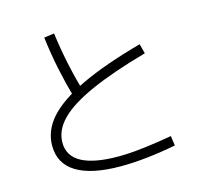

<svg xmlns="http://www.w3.org/2000/svg" viewBox="-111 -915 1102 1036"><g transform="rotate(-15 440.0 -397.0)"><path d="M110 -206.7Q110 -291.1 172.2 -361.1Q234.4 -431.1 366.7 -493.9Q498.9 -556.7 707.8 -614.4L722.2 -560Q528.9 -505.6 406.1 -450.6Q283.3 -395.6 225.6 -336.7Q167.8 -277.8 167.8 -208.9Q167.8 -58.9 443.3 -58.9Q487.8 -58.9 534.4 -63.3Q581.1 -67.8 633.3 -75Q685.6 -82.2 742.2 -92.2L750 -37.8Q671.1 -22.2 591.1 -13.3Q511.1 -4.4 441.1 -4.4Q277.8 -4.4 193.9 -55.6Q110 -106.7 110 -206.7ZM292.2 -427.8Q266.7 -518.9 248.9 -604.4Q231.1 -690 220 -782.2L276.7 -790Q288.9 -698.9 306.7 -615Q324.4 -531.1 350 -442.2Z"/></g></svg>

Font: Paperlogy 3 Light
Style: Regular
Weight: 300
Designer: redesigned by Lee Juim, glyphs from Gmarket Sans & Montserrat
Foundry: PT&
Version: Version 1.001